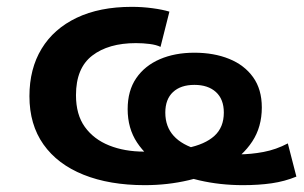

<svg xmlns="http://www.w3.org/2000/svg" viewBox="-20 -531 887 561"><path d="M403 10Q300 10 224 -20.5Q148 -51 107 -109Q66 -167 66 -250Q66 -330 101.5 -388.5Q137 -447 204 -479Q271 -511 365 -511Q396 -511 425.5 -507Q455 -503 475 -497L449 -394Q437 -400 417.5 -402.5Q398 -405 377 -405Q297 -405 249.5 -368.5Q202 -332 202 -253Q202 -196 228 -160Q254 -124 299 -106Q344 -88 401 -88Q474 -88 526.5 -98.5Q579 -109 606.5 -134Q634 -159 634 -202Q634 -241 611 -262Q588 -283 548 -283Q508 -283 485.5 -262Q463 -241 463 -202Q463 -161 487.5 -134Q512 -107 560 -93.5Q608 -80 677 -80Q713 -80 750 -87Q787 -94 821 -112L846 -15Q812 -1 774 4.5Q736 10 690 10Q623 10 562.5 -4Q502 -18 455 -45.5Q408 -73 380.5 -114.5Q353 -156 353 -212Q353 -266 378 -302.5Q403 -339 447 -358Q491 -377 548 -377Q605 -377 649.5 -359Q694 -341 719.5 -305.5Q745 -270 745 -217Q745 -160 717 -117.5Q689 -75 641 -47Q593 -19 531.5 -4.5Q470 10 403 10Z"/></svg>

Font: Nunito Sans 7pt SemiExpanded
Style: Bold
Weight: 700
Width: 6
Designer: Vernon Adams
Foundry: Vernon Adams
Version: Version 3.101;gftools[0.9.27]